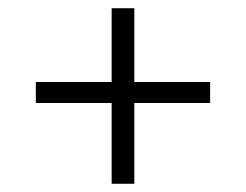

<svg xmlns="http://www.w3.org/2000/svg" viewBox="-20 -530 597 466"><path d="M251 -280H67V-331H251V-510H306V-331H490V-280H306V-84H251Z"/></svg>

Font: Athiti
Style: Regular
Weight: 400
Designer: CadsonDemak Team
Foundry: CadsonDemak
Version: Version 1.033